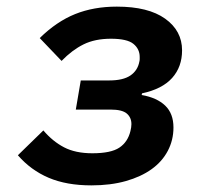

<svg xmlns="http://www.w3.org/2000/svg" viewBox="-20 -548 640 580"><path d="M256 12Q181 12 127 -11Q73 -34 34 -79L111 -154Q139 -121 173.5 -103Q208 -85 259 -85Q315 -85 340.5 -102Q366 -119 374 -152Q377 -164 377 -173Q377 -193 363 -205Q349 -217 314 -217H209L224 -305H310Q352 -305 374 -320Q396 -335 401 -362Q402 -366 402 -369.5Q402 -373 402 -376Q402 -400 383 -415.5Q364 -431 315 -431Q267 -431 232.5 -414Q198 -397 166 -364L100 -433Q151 -483 207 -505.5Q263 -528 333 -528Q428 -528 479 -491.5Q530 -455 530 -396Q530 -346 500 -312.5Q470 -279 409 -266L408 -261Q454 -253 479 -229Q504 -205 504 -163Q504 -125 487 -92.5Q470 -60 438 -37Q406 -14 360 -1Q314 12 256 12Z"/></svg>

Font: IBM Plex Mono SemiBold
Style: Italic
Weight: 600
Italic angle: -9°
Monospace: yes
Designer: Mike Abbink, Paul van der Laan, Pieter van Rosmalen
Foundry: Bold Monday
Version: Version 2.3